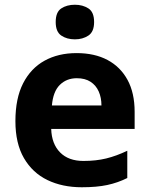

<svg xmlns="http://www.w3.org/2000/svg" viewBox="-20 -780 631 810"><path d="M303 -556Q379 -556 433.5 -527Q488 -498 518 -443Q548 -388 548 -308V-236H196Q198 -173 233.5 -137Q269 -101 332 -101Q385 -101 428 -111.5Q471 -122 517 -144V-29Q477 -9 432.5 0.5Q388 10 325 10Q243 10 180 -20.5Q117 -51 81 -113Q45 -175 45 -269Q45 -365 77.5 -428.5Q110 -492 168 -524Q226 -556 303 -556ZM304 -450Q261 -450 232.5 -422Q204 -394 199 -335H408Q408 -368 396.5 -394Q385 -420 362 -435Q339 -450 304 -450ZM296 -760Q329 -760 353 -744.5Q377 -729 377 -687Q377 -646 353 -630Q329 -614 296 -614Q262 -614 238.5 -630Q215 -646 215 -687Q215 -729 238.5 -744.5Q262 -760 296 -760Z"/></svg>

Font: Noto Sans Telugu
Style: Regular
Weight: 400
Designer: Jelle Bosma - Monotype Design Team
Foundry: Monotype Imaging Inc.
Version: Version 2.003